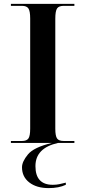

<svg xmlns="http://www.w3.org/2000/svg" viewBox="-20 -734 438 986"><path d="M36 0H362V-10H307Q282 -10 273 -23Q264 -36 264 -73V-638Q264 -677 273 -690.5Q282 -704 307 -704H362V-714H36V-704H93Q117 -704 126 -690.5Q135 -677 135 -639V-73Q135 -36 126 -23Q117 -10 93 -10H36ZM230 232Q282 232 318 215V204Q298 209 283.5 212Q269 215 251 215Q162 215 162 119Q162 26 278 0H247Q154 22 123.5 59Q93 96 93 125Q93 174 130.5 203Q168 232 230 232Z"/></svg>

Font: Noto Serif Display Semi
Style: Regular
Weight: 600
Designer: Monotype Design Team
Foundry: Monotype Imaging Inc.
Version: Version 1.900